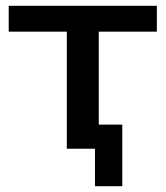

<svg xmlns="http://www.w3.org/2000/svg" viewBox="-20 -512 570 661"><path d="M307 129V0H210V-403H10V-492H520V-403H320V-83H401V129Z"/></svg>

Font: Nunito Sans 10pt SemiExpanded SemiBold
Style: Regular
Weight: 600
Width: 6
Designer: Vernon Adams
Foundry: Vernon Adams
Version: Version 3.101;gftools[0.9.27]